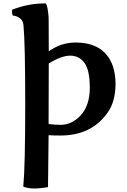

<svg xmlns="http://www.w3.org/2000/svg" viewBox="-20 -767 736 1115"><path d="M263.2 -469.2Q334.5 -520 418.9 -520Q533.2 -520 592 -456.8Q650.9 -393.6 650.9 -278.8Q650.9 -175.3 602.5 -109.4Q508.3 20 332 20Q289.1 20 262.2 18.1L258.8 319.8Q214.4 327.6 178.7 327.6Q143.1 327.6 115.2 316.9Q126.5 200.2 126.5 -159.7Q126.5 -519.5 116.2 -621.1Q114.3 -645.5 97.2 -659.9Q80.1 -674.3 54.2 -676.8Q49.8 -688 49.8 -695.3Q49.8 -705.6 50.8 -710.9Q145 -747.1 237.3 -747.1Q241.7 -747.1 246.1 -747.1Q257.3 -731.9 262.2 -668Q262.2 -666 262.7 -634.8Q263.2 -540 263.2 -469.2ZM263.2 -397.9Q263.2 -189 262.2 -46.9Q298.8 -42 332 -42Q396 -42 446.3 -94.7Q501.5 -153.3 501.5 -256.6Q501.5 -359.9 470.5 -401.9Q439.5 -443.8 387.7 -443.8Q335.9 -443.8 263.2 -397.9Z"/></svg>

Font: Marko One
Style: Regular
Weight: 400
Designer: Zhenya Spizhovyi
Foundry: Cyreal
Version: Version 1.003